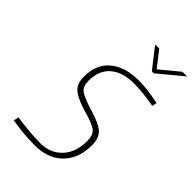

<svg xmlns="http://www.w3.org/2000/svg" viewBox="-271 -1037 1153 1153"><g transform="rotate(45 305.0 -461.0)"><path d="M610 -931 455 -803H438L338 -931H373L450 -832L570 -931ZM415 -676Q318 -676 263.5 -629.5Q209 -583 209 -492Q209 -444 239.5 -423.5Q270 -403 351 -379Q432 -355 465 -326Q498 -297 498 -233Q498 -122 432.5 -56.5Q367 9 256 9Q171 9 90 -4L60 -8L67 -41Q185 -24 270 -24Q355 -24 407.5 -80.5Q460 -137 460 -232Q460 -282 435 -303.5Q410 -325 329.5 -347.5Q249 -370 210.5 -399Q172 -428 172 -492Q172 -598 239.5 -653.5Q307 -709 422 -709Q488 -709 568 -693L593 -688L587 -658Q485 -676 415 -676Z"/></g></svg>

Font: Titillium Web ExtraLight
Style: Italic
Weight: 275
Italic angle: -13°
Version: Version 1.002;PS 57.000;hotconv 1.0.70;makeotf.lib2.5.55311